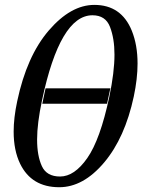

<svg xmlns="http://www.w3.org/2000/svg" viewBox="-20 -764 606 796"><path d="M423.8 -334H155.3L168.9 -397.9H437.5ZM225.6 12.2Q110.8 12.2 63.5 -85Q36.6 -140.6 36.6 -218.3Q36.6 -275.4 51.3 -344.2Q90.8 -531.2 182.1 -637.5Q273.4 -743.7 371.1 -743.7Q482.9 -743.7 526.4 -636.7Q550.3 -577.6 550.3 -500.5Q550.3 -438 534.7 -364.3Q498 -192.4 411.6 -90.1Q325.2 12.2 225.6 12.2ZM229 -32.2Q288.6 -32.2 342 -108.9Q395.5 -185.5 433.1 -362.3Q454.6 -464.8 454.6 -537.6Q454.6 -604.5 436 -652.6Q417.5 -700.7 363.3 -700.7Q229 -700.7 154.3 -348.6Q133.8 -252.4 133.8 -185.5Q133.8 -118.2 153.6 -75.2Q173.3 -32.2 229 -32.2Z"/></svg>

Font: Munson
Style: Italic
Weight: 400
Italic angle: -12°
Designer: Paul James MIller
Foundry: High-Logic / Made with FontCreator
Version: Version 2.10;May 5, 2019;FontCreator 11.5.0.2430 64-bit